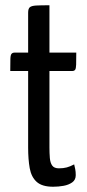

<svg xmlns="http://www.w3.org/2000/svg" viewBox="-20 -700 331 730"><path d="M182 10Q140 10 119.5 -8.5Q99 -27 93 -60.5Q87 -94 87 -139V-430H19Q19 -462 19.5 -476.5Q20 -491 24 -495.5Q28 -500 36 -500H87V-652Q87 -667 93.5 -672.5Q100 -678 117.5 -679Q135 -680 168 -680V-500H270Q270 -469 269.5 -454Q269 -439 265.5 -434.5Q262 -430 254 -430H168V-139Q168 -118 169.5 -99.5Q171 -81 178.5 -70.5Q186 -60 204 -60Q221 -60 234 -63.5Q247 -67 262 -75Q264 -67 266 -57Q268 -47 268 -34Q268 -16 254.5 -6.5Q241 3 221.5 6.5Q202 10 182 10Z"/></svg>

Font: Yanone Kaffeesatz
Style: Regular
Weight: 400
Designer: Yanone (Cyrillic: Daniel Pouzeot, Huerta Tipografica, and Cyreal)
Foundry: Yanone
Version: Version 2.003